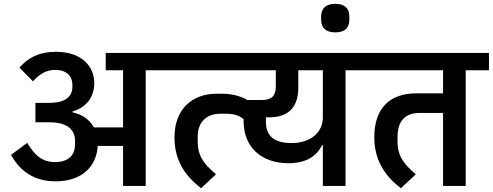

<svg xmlns="http://www.w3.org/2000/svg" viewBox="-20 -976 2587 1008"><path d="M272 -24C411 -24 487 -103 493 -210H626V0H745V-607H867V-698H535V-607H626V-307H473C450 -349 410 -376 361 -386V-391C434 -412 475 -467 475 -540C475 -624 413 -704 274 -704C184 -704 126 -672 82 -621L153 -549C187 -587 222 -609 271 -609C330 -609 360 -575 360 -533V-520C360 -469 323 -436 238 -436H166V-334H241C338 -334 374 -290 374 -238V-218C374 -165 343 -125 268 -125C204 -125 162 -159 123 -226L38 -163C85 -77 160 -24 272 -24Z M827 -607H1428V-522C1428 -474 1408 -451 1354 -451H1279C1239 -474 1193 -484 1144 -484H1117C990 -484 896 -404 896 -255C896 -137 948 -55 1036 12L1114 -61C1040 -123 1018 -167 1018 -233V-260C1018 -330 1059 -379 1138 -379H1164C1209 -379 1236 -370 1259 -350V-339C1259 -205 1351 -119 1494 -119C1585 -119 1641 -154 1670 -213H1675V0H1794V-607H1916V-698H827ZM1511 -225C1417 -225 1376 -264 1376 -337V-360H1394C1498 -360 1546 -418 1546 -515V-607H1675V-360C1675 -282 1612 -225 1511 -225Z M1740 -806C1791 -806 1814 -831 1814 -871V-891C1814 -930 1791 -956 1740 -956C1690 -956 1666 -930 1666 -891V-871C1666 -831 1690 -806 1740 -806Z M2085 12 2163 -61C2091 -121 2067 -166 2067 -233V-257C2067 -340 2107 -383 2181 -383H2306V0H2425V-607H2547V-698H1876V-607H2306V-486H2167C2029 -486 1945 -411 1945 -255C1945 -135 2002 -50 2085 12Z"/></svg>

Font: IBM Plex Devanagari Medium
Style: Regular
Weight: 600
Designer: Mike Abbink, Paul van der Laan, Pieter van Rosmalen, Erin McLaughlin
Foundry: Bold Monday
Version: Version 1.0